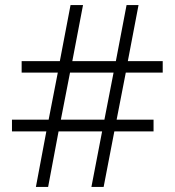

<svg xmlns="http://www.w3.org/2000/svg" viewBox="-20 -734 686 754"><path d="M474 -449 438 -264H583V-218H429L387 0H339L381 -218H210L169 0H121L162 -218H27V-264H171L207 -449H65V-494H215L257 -714H306L264 -494H435L477 -714H524L482 -494H619V-449ZM219 -264H390L426 -449H255Z"/></svg>

Font: Noto Sans Arabic Light
Style: Regular
Weight: 300
Designer: Monotype Design Team, Nadine Chahine, Nizar Qandah and Khaled Hosny
Foundry: Monotype Imaging Inc.
Version: Version 2.012; ttfautohint (v1.8.4.7-5d5b)